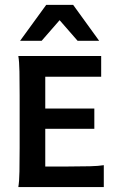

<svg xmlns="http://www.w3.org/2000/svg" viewBox="-20 -763 484 783"><path d="M54.7 0Q58.6 -22 59.3 -63.5Q60.1 -105 60.1 -159.2V-375Q60.1 -429.2 59.3 -470.9Q58.6 -512.7 54.7 -534.7H392.6V-450.2H164.6V-320.3H364.7V-237.8H164.6V-84H259.3Q311.5 -84 346.9 -85Q382.3 -85.9 403.3 -89.4V0ZM62 -596.7 168.5 -743.2H278.3L384.3 -596.7H296.4L223.1 -680.7L149.9 -596.7Z"/></svg>

Font: Harmattan
Style: Bold
Weight: 700
Designer: George W. Nuss III and SIL International
Foundry: SIL International
Version: Version 4.000